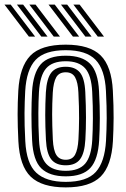

<svg xmlns="http://www.w3.org/2000/svg" viewBox="-44 -804 546 834"><path d="M241.5 10Q137.8 10 89.5 -36.5Q41.2 -83 35.8 -190.8Q32.5 -257 32.5 -307.5Q32.5 -358 35.5 -410Q41.5 -514 87.6 -562Q133.8 -610 241.5 -610Q346 -610 393.4 -563.1Q440.8 -516.2 446.2 -410Q449.8 -342 449.5 -291.4Q449.2 -240.8 446.5 -191Q440.5 -84.5 393.5 -37.2Q346.5 10 241.5 10ZM241.5 -14Q333.2 -14 372.2 -57.1Q411.2 -100.2 416.5 -192.8Q419.2 -242 419.5 -290.4Q419.8 -338.8 416.2 -408.8Q411.5 -502.5 371.1 -544.2Q330.8 -586 241.5 -586Q150.5 -586 110.6 -543.8Q70.8 -501.5 65.5 -408.2Q63 -362.5 62.5 -312.9Q62 -263.2 65.8 -191.2Q70.8 -93.5 113.5 -53.8Q156.2 -14 241.5 -14ZM241.5 -38Q171.5 -38 135.6 -72.5Q99.8 -107 95.5 -194.2Q92.5 -254.2 92.6 -307.6Q92.8 -361 95.2 -405.2Q100 -487 132.8 -524.5Q165.5 -562 241.5 -562Q312.8 -562 347.4 -527Q382 -492 386.2 -408.2Q389.8 -341.2 389.6 -291.4Q389.5 -241.5 386.8 -195.8Q382 -111 348.5 -74.5Q315 -38 241.5 -38ZM241.5 -62Q299.2 -62 326 -93.2Q352.8 -124.5 356.8 -196.8Q359.2 -238 359.5 -289.4Q359.8 -340.8 356.5 -405Q353 -477.2 325.6 -507.6Q298.2 -538 241.5 -538Q183.2 -538 156.4 -507Q129.5 -476 125.2 -404.2Q123 -364.5 122.6 -312.9Q122.2 -261.2 125.5 -195.5Q129.2 -122.5 157 -92.2Q184.8 -62 241.5 -62ZM241.5 -86Q199.2 -86 178.9 -111.5Q158.5 -137 155.5 -197Q152.5 -256 152.5 -304.4Q152.5 -352.8 155.2 -403Q158.8 -462.5 178.6 -488.2Q198.5 -514 241.5 -514Q282.2 -514 302.9 -489.4Q323.5 -464.8 326.5 -404Q329.5 -343.8 329.5 -293.6Q329.5 -243.5 326.8 -198Q323.5 -138 303.6 -112Q283.8 -86 241.5 -86ZM241.5 -110Q269.8 -110 282 -131.9Q294.2 -153.8 296.8 -199.5Q299.2 -242 299.5 -289.8Q299.8 -337.5 296.5 -402.5Q294.5 -446.5 282.2 -468.2Q270 -490 241.5 -490Q212.8 -490 200.4 -468.5Q188 -447 185.2 -401.5Q182.5 -353.5 182.5 -307.5Q182.5 -261.5 185.5 -198Q187.8 -151.2 200.9 -130.6Q214 -110 241.5 -110ZM189.5 -645 83.5 -784H110.5L216.5 -645ZM81.5 -645 -24.5 -784H2.5L108.5 -645ZM135.5 -645 29.5 -784H56.5L162.5 -645ZM380.8 -645 274.8 -784H301.8L407.8 -645ZM272.8 -645 166.8 -784H193.8L299.8 -645ZM326.8 -645 220.8 -784H247.8L353.8 -645Z"/></svg>

Font: Big Shoulders Inline Display Black
Style: Regular
Weight: 900
Designer: Patric King
Foundry: XO Type Co
Version: Version 1.000